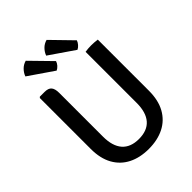

<svg xmlns="http://www.w3.org/2000/svg" viewBox="-255 -1035 1178 1178"><g transform="rotate(-45 334.5 -445.5)"><path d="M587 -239.5Q587 -157 555.8 -100.8Q524.5 -44.5 467.8 -15.8Q411 13 334 13Q258 13 201.2 -15.8Q144.5 -44.5 113.2 -100.8Q82 -157 82 -239.5V-681L88 -687H129Q161.5 -687 175 -670.8Q188.5 -654.5 188.5 -619.5V-240Q188.5 -157.5 225.5 -115.2Q262.5 -73 334.5 -73Q407 -73 444 -115.2Q481 -157.5 481 -240V-683Q492.5 -685 506.5 -686Q520.5 -687 532.5 -687Q544.5 -687 559.8 -686Q575 -685 587 -683ZM182.5 -904 312.5 -771Q308.5 -757.5 297.8 -745.2Q287 -733 274 -727L113 -837.5Q121 -860 139 -878.5Q157 -897 182.5 -904ZM363.5 -904 493 -771Q489 -758 478.2 -745.5Q467.5 -733 454.5 -727L293.5 -837.5Q301.5 -860 319.5 -878.5Q337.5 -897 363.5 -904Z"/></g></svg>

Font: Signika Light
Style: Regular
Weight: 400
Version: Version 2.003;gftools[0.9.32]